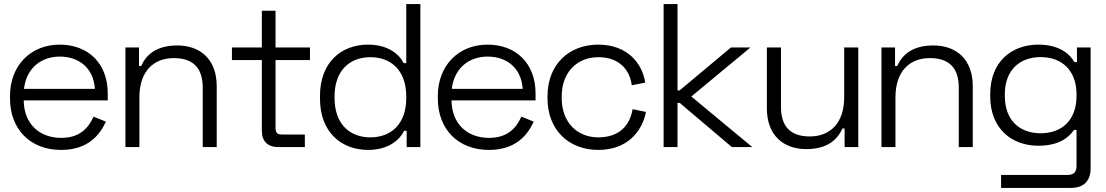

<svg xmlns="http://www.w3.org/2000/svg" viewBox="-20 -720 5416 940"><path d="M279 14C410 14 468 -58 498.5 -124.5L438 -149C412 -90.5 368 -45 279.5 -45C176 -45 97.5 -110.5 96 -228.5H507.5V-262.5C507.5 -411 410.5 -501.5 272.5 -501.5C130.5 -501.5 29 -399.5 29 -250V-238C29 -88 127.5 14 279 14ZM97.5 -285C108.5 -384 179.5 -443 272.5 -443C369.5 -443 438.5 -384 444.5 -285Z M594 0H662.5V-243.5C662.5 -373 733.5 -435.5 831 -435.5C918 -435.5 972.5 -394.5 972.5 -291.5V0H1041V-298C1041 -431 959 -497.5 848 -497.5C744.5 -497.5 695.5 -451 671 -397H660.5V-487.5H594Z M1342.5 0H1472.5V-61.5H1359C1337 -61.5 1329 -71.5 1329 -91.5V-426H1497.5V-487.5H1329V-667.5H1262V-487.5H1115.5V-426H1262V-79C1262 -29.5 1289.5 0 1342.5 0Z M2038 0V-700H1969V-411H1956.5C1935 -453 1881.5 -501.5 1782 -501.5C1650.5 -501.5 1546.5 -414.5 1546.5 -250V-237.5C1546.5 -72.5 1651.5 14 1782 14C1881.5 14 1936 -34.5 1958.5 -79.5H1971V0ZM1793.5 -47.5C1692 -47.5 1618 -113 1618 -240V-248C1618 -374.5 1692 -440 1793.5 -440C1895 -440 1969 -374.5 1969 -248V-240C1969 -113 1895 -47.5 1793.5 -47.5Z M2373.5 14C2504.5 14 2562.5 -58 2593 -124.5L2532.5 -149C2506.5 -90.5 2462.5 -45 2374 -45C2270.5 -45 2192 -110.5 2190.5 -228.5H2602V-262.5C2602 -411 2505 -501.5 2367 -501.5C2225 -501.5 2123.5 -399.5 2123.5 -250V-238C2123.5 -88 2222 14 2373.5 14ZM2192 -285C2203 -384 2274 -443 2367 -443C2464 -443 2533 -384 2539 -285Z M2909 14C3050.5 14 3124 -76 3142.5 -172L3077 -185.5C3064.5 -107 3012.5 -47.5 2909.5 -47.5C2806 -47.5 2730 -120.5 2730 -240V-248C2730 -367 2806 -440 2909.5 -440C3012.5 -440 3063.5 -377.5 3073 -302.5L3139 -315.5C3124.5 -411 3050.5 -501.5 2909 -501.5C2766 -501.5 2660.5 -405 2660.5 -249V-238.5C2660.5 -82.5 2766 14 2909 14Z M3229 0H3297V-216.5H3307.5L3563 0H3663L3364.5 -247.5L3654 -487.5H3558.5L3307.5 -277.5H3297V-700H3229Z M4182 -487.5H4113V-244C4113 -114.5 4042 -52 3944.5 -52C3857.5 -52 3803.5 -93.5 3803.5 -196.5V-487.5H3734.5V-189.5C3734.5 -56.5 3816.5 10 3927.5 10C4031 10 4080 -36.5 4104.5 -91H4115V0H4182Z M4295.5 0H4364V-243.5C4364 -373 4435 -435.5 4532.5 -435.5C4619.5 -435.5 4674 -394.5 4674 -291.5V0H4742.5V-298C4742.5 -431 4660.5 -497.5 4549.5 -497.5C4446 -497.5 4397 -451 4372.5 -397H4362V-487.5H4295.5Z M5319.5 105V-487.5H5252.5V-416H5240C5217.5 -457 5163.5 -501.5 5064 -501.5C4933.5 -501.5 4828 -418.5 4828 -260V-248C4828 -90.5 4932.5 -6.5 5064 -6.5C5163.5 -6.5 5213 -46.5 5238 -84H5250.5V92.5C5250.5 121.5 5238 136.5 5206 136.5H4881V200H5223C5286 200 5319.5 165 5319.5 105ZM5075 -440.5C5176 -440.5 5250.5 -378 5250.5 -258V-250C5250.5 -129.5 5176.5 -67.5 5075 -67.5C4973.5 -67.5 4899.5 -129.5 4899.5 -250V-258C4899.5 -378 4973.5 -440.5 5075 -440.5Z"/></svg>

Font: MCL Standard Light
Style: Regular
Weight: 300
Designer: Květoslav Bartoš
Foundry: Florian Karsten
Version: Version 1.001;Glyphs 3.2.3 (3260)